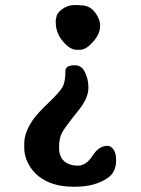

<svg xmlns="http://www.w3.org/2000/svg" viewBox="-20 -582 541 738"><path d="M288.1 -390.6H274.4Q249.5 -390.6 221.9 -422.9Q194.3 -455.1 194.3 -496.6V-505.9L196.8 -515.6Q196.8 -529.8 218 -546.1Q239.3 -562.5 266.6 -562.5H281.7Q288.6 -561.5 291 -561.5Q324.2 -561.5 344.5 -535.4Q364.7 -509.3 364.7 -484.4V-481.4Q364.7 -451.7 337.6 -421.1Q310.5 -390.6 288.1 -390.6ZM73.2 -12.2V-29.8Q73.2 -75.2 109.9 -126Q124.5 -146.5 167.7 -188Q210.9 -229.5 221.2 -249Q231.4 -268.6 231.4 -309.1Q231.4 -331.1 267.6 -331.1Q290 -331.1 301.8 -312.5Q319.8 -283.7 319.8 -244.4Q319.8 -205.1 283.2 -159.7Q228 -91.3 217.5 -70.3Q207 -49.3 207 -14.4Q207 20.5 226.8 37.6Q246.6 54.7 279.1 54.7Q311.5 54.7 335.7 16.6Q359.9 -21.5 393.1 -21.5Q405.3 -21.5 415.8 -8.1Q426.3 5.4 426.3 34.7Q426.3 80.6 392.6 103Q343.3 135.7 270 135.7H261.2Q180.2 135.7 129.4 96.2Q103 75.7 88.1 45.9Q73.2 16.1 73.2 -12.2Z"/></svg>

Font: Averia Serif Libre RX
Style: Bold
Weight: 700
Version: Version 1.002